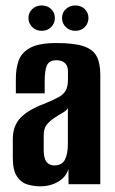

<svg xmlns="http://www.w3.org/2000/svg" viewBox="-20 -659 410 687"><path d="M125.7 7.7Q99.9 7.7 77.3 0.7Q54.6 -6.4 40.2 -28.5Q25.8 -50.6 25.8 -95V-161.4Q25.8 -208.3 53.3 -237.4Q80.9 -266.5 140.1 -288.4Q171.4 -301.3 189.4 -311.2Q207.4 -321 215.3 -335.3Q223.2 -349.5 223.2 -375.2V-402.4Q223.2 -417.7 217.9 -426.4Q212.5 -435.1 203.3 -439.2Q194.1 -443.4 182 -443.4Q156.4 -443.4 148.1 -425.6Q139.9 -407.9 139.9 -367.1V-325.1H36.7V-378Q36.7 -415 47.2 -443.5Q57.8 -472 89.1 -488.5Q120.4 -505 182 -505Q245.2 -505 278.9 -493.7Q312.6 -482.5 325.8 -457.6Q338.9 -432.7 338.9 -391.4V0H225.2L224.9 -54.7Q216.7 -25.6 188.2 -9Q159.6 7.7 125.7 7.7ZM174.7 -67.2Q201.6 -67.2 212.2 -87.5Q222.9 -107.7 222.9 -145.4V-271.9Q217 -262.5 202.9 -254.7Q188.7 -246.9 175.5 -237.7Q156.4 -225 146.4 -211.6Q136.4 -198.2 136.4 -174.1V-123Q136.4 -101.5 141.3 -89.2Q146.3 -76.9 155.1 -72.1Q163.8 -67.2 174.7 -67.2ZM129.4 -548.7Q109.1 -548.7 95.5 -562Q81.8 -575.4 81.8 -594.6Q81.8 -613.8 95.5 -626.6Q109.1 -639.5 129.4 -639.5Q149.6 -639.5 163 -626.6Q176.3 -613.8 176.3 -594.6Q176.3 -575.4 163 -562Q149.6 -548.7 129.4 -548.7ZM249.6 -548.7Q229.4 -548.7 215.7 -562Q202 -575.4 202 -594.6Q202 -613.8 215.7 -626.6Q229.4 -639.5 249.6 -639.5Q269.9 -639.5 283.2 -626.6Q296.5 -613.8 296.5 -594.6Q296.5 -575.4 283.2 -562Q269.9 -548.7 249.6 -548.7Z"/></svg>

Font: Alumni Sans Thin
Style: Regular
Weight: 100
Designer: Robert E. Leuschke
Foundry: Robert E. Leuschke
Version: Version 1.018